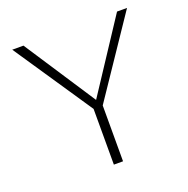

<svg xmlns="http://www.w3.org/2000/svg" viewBox="-119 -771 867 885"><g transform="rotate(-20 314.5 -329.0)"><path d="M301 -260 33 -658H88L331 -287ZM292 0V-289H337V0ZM329 -262 303 -287 547 -658H596Z"/></g></svg>

Font: Ysabeau Infant ExtraLight
Style: Regular
Weight: 250
Designer: Christian Thalmann (Catharsis Fonts)
Version: Version 2.001;gftools[0.9.30]; featfreeze: ss01,ss02,lnum